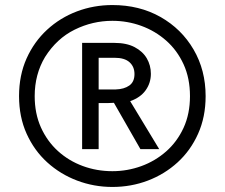

<svg xmlns="http://www.w3.org/2000/svg" viewBox="-20 -729 890 761"><path d="M425.5 12Q352.5 12 285.8 -13.2Q219 -38.5 167.2 -85.5Q115.5 -132.5 85.5 -199Q55.5 -265.5 55.5 -348Q55.5 -430.5 85.2 -497Q115 -563.5 166.5 -611Q218 -658.5 284.8 -683.8Q351.5 -709 425.5 -709Q532.5 -709 616 -661.8Q699.5 -614.5 747.2 -532.8Q795 -451 795 -348Q795 -265.5 765.2 -199Q735.5 -132.5 684 -85.5Q632.5 -38.5 566 -13.2Q499.5 12 425.5 12ZM425.5 -50.5Q484.5 -50.5 539.8 -70.5Q595 -90.5 638.5 -128.8Q682 -167 707.5 -222.2Q733 -277.5 733 -348Q733 -419 707.5 -474.5Q682 -530 638.5 -568.2Q595 -606.5 540 -626.5Q485 -646.5 425.5 -646.5Q347 -646.5 276 -611.5Q205 -576.5 158.5 -503Q117.5 -434.5 117.5 -348Q117.5 -279 142.2 -224Q167 -169 209.8 -130.2Q252.5 -91.5 308 -71Q363.5 -50.5 425.5 -50.5ZM611 -138H536.5L431.5 -321.5L408 -320.5H371V-138H305.5V-559H433.5Q481.5 -559 513.5 -542.2Q545.5 -525.5 561.8 -497.8Q578 -470 578 -436.5Q578 -400.5 557.5 -371.5Q537 -342.5 496 -328ZM439 -374.5Q472 -375.5 492.5 -390Q513 -404.5 513 -435.5Q513 -464.5 493.5 -482.2Q474 -500 434 -500H371V-374.5Z"/></svg>

Font: Acari Sans Neue SemiBold
Style: Regular
Weight: 600
Designer: Alfredo Marco Pradil (font), Cristiano Sobral (main changes)
Foundry: Hanken Design Co. (font), Cristiano Sobral (main changes)
Version: Version 2.459;March 19, 2022;FontCreator 14.0.0.2808 64-bit;